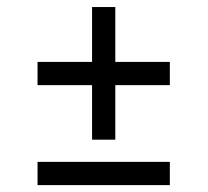

<svg xmlns="http://www.w3.org/2000/svg" viewBox="-20 -537 602 557"><path d="M472.7 0V-67.4H88.9V0ZM314.5 -131.8V-290H472.7V-357.4H314.5V-516.6H247.1V-357.4H88.9V-290H247.1V-131.8Z"/></svg>

Font: Kurale
Style: Regular
Weight: 400
Version: 1.0; ttfautohint (v1.3)